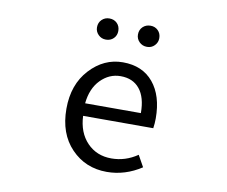

<svg xmlns="http://www.w3.org/2000/svg" viewBox="-83 -871 1166 987"><g transform="rotate(10 500.0 -377.5)"><path d="M533.2 12.7Q421.9 12.7 347.7 -64.5Q273.4 -141.6 273.4 -271.5Q273.4 -398.4 346.7 -477.5Q419.9 -556.6 518.6 -556.6Q621.1 -556.6 677.7 -488.3Q734.4 -419.9 734.4 -301.8Q734.4 -275.4 730.5 -250H364.3Q368.2 -163.1 418 -111.3Q467.8 -59.6 544.9 -59.6Q618.2 -59.6 680.7 -102.5L713.9 -43Q628.9 12.7 533.2 12.7ZM363.3 -315.4H654.3Q654.3 -397.5 619.1 -440.9Q584 -484.4 519.5 -484.4Q460 -484.4 415.5 -439Q371.1 -393.6 363.3 -315.4ZM411.1 -656.2Q387.7 -656.2 371.6 -672.4Q355.5 -688.5 355.5 -710.9Q355.5 -735.4 371.6 -751Q387.7 -766.6 411.1 -766.6Q435.5 -766.6 451.2 -751Q466.8 -735.4 466.8 -710.9Q466.8 -687.5 451.2 -671.9Q435.5 -656.2 411.1 -656.2ZM626 -656.2Q601.6 -656.2 585.4 -672.4Q569.3 -688.5 569.3 -710.9Q569.3 -735.4 585.4 -751Q601.6 -766.6 626 -766.6Q649.4 -766.6 665 -751Q680.7 -735.4 680.7 -710.9Q680.7 -688.5 665 -672.4Q649.4 -656.2 626 -656.2Z"/></g></svg>

Font: GenEi Gothic M Regular
Style: Regular
Weight: 400
Designer: o_tamon (Modified); [Source Han Sans]
Ryoko NISHIZUKA  (kana & ideographs); Paul D. Hunt (Latin, Greek & Cyrillic); Wenl
Version: Version 1.1a;Original Version 1.004